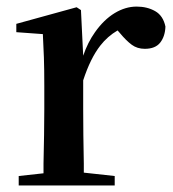

<svg xmlns="http://www.w3.org/2000/svg" viewBox="-20 -566 529 586"><path d="M37.1 0V-28.8L112.8 -37.1Q112.8 -50.8 112.8 -66.9Q113.8 -107.9 114.5 -153.6Q115.2 -199.2 115.2 -232.9V-304.2Q115.2 -355 114 -389.9Q112.8 -424.8 110.8 -461.9L29.8 -467.8V-493.2L213.9 -543.9L227.1 -535.2L233.9 -396Q248 -437 270 -467.8Q296.9 -505.9 329.8 -525.9Q362.8 -545.9 397 -545.9Q429.2 -545.9 453.6 -532Q478 -518.1 484.9 -484.9Q483.9 -455.1 469 -436Q454.1 -417 421.9 -417Q398.9 -417 382.1 -429.4Q365.2 -441.9 346.2 -464.8L338.9 -473.1Q308.1 -455.1 286.1 -426.8Q255.9 -388.2 233.9 -320.8V-232.9Q233.9 -199.2 234.4 -153.6Q234.9 -107.9 235.8 -66.9Q235.8 -51.8 235.8 -39.1L330.1 -28.8V0Z"/></svg>

Font: Dream Han Serif CN W16
Style: Regular
Weight: 625
Designer: Adobe
Foundry: Pal3love
Version: Version 3.00; Sans 2.004; Serif 2.001